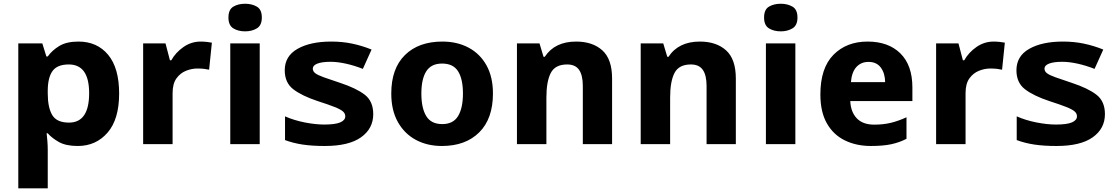

<svg xmlns="http://www.w3.org/2000/svg" viewBox="-20 -765 5931 1019"><path d="M396.5 -544.4Q495.6 -544.4 554 -474.1Q612.3 -403.8 612.3 -268.6Q612.3 -131.8 550.8 -61Q489.3 9.8 392.6 9.8Q329.6 9.8 292.2 -11.5Q254.9 -32.7 233.4 -57.6H227.5Q229.5 -39.6 231.4 -16.8Q233.4 5.9 233.4 30.8V234.4H77.1V-534.7H204.6L226.1 -465.3H233.4Q256.3 -497.6 294.7 -521Q333 -544.4 396.5 -544.4ZM345.2 -422.9Q284.2 -422.9 259 -388.4Q233.9 -354 233.4 -284.7V-269.5Q233.4 -194.3 257.3 -154.3Q281.2 -114.3 346.2 -114.3Q453.1 -114.3 453.1 -270.5Q453.1 -422.9 345.2 -422.9Z M1045.4 -544.4Q1061 -544.4 1077.9 -542.5Q1094.7 -540.5 1104.5 -538.6L1089.8 -395Q1079.1 -397.5 1064.2 -399.4Q1049.3 -401.4 1027.3 -401.4Q997.6 -401.4 967.3 -389.4Q937 -377.4 916.5 -349.1Q896 -320.8 896 -270.5V0H739.7V-534.7H858.4L881.8 -445.3H889.2Q912.1 -486.3 953.6 -515.4Q995.1 -544.4 1045.4 -544.4Z M1281.2 -745.1Q1316.9 -745.1 1343.3 -729.7Q1369.6 -714.4 1369.6 -671.9Q1369.6 -630.4 1343.3 -614.5Q1316.9 -598.6 1281.2 -598.6Q1244.1 -598.6 1218.3 -614.5Q1192.4 -630.4 1192.4 -671.9Q1192.4 -714.4 1218.3 -729.7Q1244.1 -745.1 1281.2 -745.1ZM1202.1 -534.7H1358.4V0H1202.1Z M1960.9 -159.2Q1960.9 -82.5 1896.2 -36.4Q1831.5 9.8 1703.6 9.8Q1637.2 9.8 1587.4 2.4Q1537.6 -4.9 1492.7 -21.5V-147.5Q1540 -126.5 1597.2 -115.2Q1654.3 -104 1700.7 -104Q1759.3 -104 1785.9 -115.5Q1812.5 -127 1812.5 -147.9Q1812.5 -162.6 1800 -173.6Q1787.6 -184.6 1756.3 -197Q1725.1 -209.5 1667.5 -228Q1582 -256.3 1536.6 -291.3Q1491.2 -326.2 1491.2 -392.1Q1491.2 -467.3 1559.3 -505.9Q1627.4 -544.4 1737.8 -544.4Q1797.4 -544.4 1849.4 -533.4Q1901.4 -522.5 1952.1 -502L1905.8 -399.4Q1862.8 -416.5 1817.4 -426.8Q1772 -437 1734.4 -437Q1689 -437 1664.6 -427.5Q1640.1 -418 1640.1 -400.9Q1640.1 -386.7 1652.8 -376.7Q1665.5 -366.7 1697.3 -355.2Q1729 -343.8 1785.2 -325.2Q1871.1 -296.9 1916 -262.2Q1960.9 -227.5 1960.9 -159.2Z M2596.2 -268.6Q2596.2 -134.8 2523.4 -62.5Q2450.7 9.8 2325.2 9.8Q2247.6 9.8 2187 -22.7Q2126.5 -55.2 2091.6 -117.4Q2056.6 -179.7 2056.6 -268.6Q2056.6 -401.4 2129.2 -472.9Q2201.7 -544.4 2328.1 -544.4Q2406.2 -544.4 2466.8 -512.2Q2527.3 -480 2561.8 -418.5Q2596.2 -356.9 2596.2 -268.6ZM2216.3 -268.6Q2216.3 -191.4 2242.2 -148.9Q2268.1 -106.4 2327.1 -106.4Q2385.3 -106.4 2411.1 -148.9Q2437 -191.4 2437 -268.6Q2437 -345.7 2411.1 -386.7Q2385.3 -427.7 2326.2 -427.7Q2268.6 -427.7 2242.4 -386.7Q2216.3 -345.7 2216.3 -268.6Z M3037.6 -544.4Q3125 -544.4 3176.8 -497.8Q3228.5 -451.2 3228.5 -348.1V0H3073.2V-308.6Q3073.2 -365.2 3053.5 -394Q3033.7 -422.9 2990.2 -422.9Q2926.3 -422.9 2903.1 -377.7Q2879.9 -332.5 2879.9 -248V0H2723.6V-534.7H2843.3L2864.7 -463.4H2871.1Q2924.3 -544.4 3037.6 -544.4Z M3694.3 -544.4Q3781.7 -544.4 3833.5 -497.8Q3885.3 -451.2 3885.3 -348.1V0H3730V-308.6Q3730 -365.2 3710.2 -394Q3690.4 -422.9 3647 -422.9Q3583 -422.9 3559.8 -377.7Q3536.6 -332.5 3536.6 -248V0H3380.4V-534.7H3500L3521.5 -463.4H3527.8Q3581.1 -544.4 3694.3 -544.4Z M4124 -745.1Q4159.7 -745.1 4186 -729.7Q4212.4 -714.4 4212.4 -671.9Q4212.4 -630.4 4186 -614.5Q4159.7 -598.6 4124 -598.6Q4086.9 -598.6 4061 -614.5Q4035.2 -630.4 4035.2 -671.9Q4035.2 -714.4 4061 -729.7Q4086.9 -745.1 4124 -745.1ZM4044.9 -534.7H4201.2V0H4044.9Z M4584.5 -544.4Q4694.8 -544.4 4758.5 -481.7Q4822.3 -418.9 4822.3 -300.8V-228.5H4492.7Q4495.1 -170.9 4527.1 -137.2Q4559.1 -103.5 4619.6 -103.5Q4668.5 -103.5 4708.5 -113.3Q4748.5 -123 4791 -142.6V-28.3Q4753.4 -8.8 4710 0.5Q4666.5 9.8 4602.1 9.8Q4524.9 9.8 4464.1 -19.8Q4403.3 -49.3 4368.7 -109.9Q4334 -170.4 4334 -263.7Q4334 -403.8 4403.3 -474.1Q4472.7 -544.4 4584.5 -544.4ZM4589.4 -436.5Q4550.3 -436.5 4525.4 -409.7Q4500.5 -382.8 4496.1 -329.1H4677.7Q4677.2 -375.5 4655 -406Q4632.8 -436.5 4589.4 -436.5Z M5253.9 -544.4Q5269.5 -544.4 5286.4 -542.5Q5303.2 -540.5 5313 -538.6L5298.3 -395Q5287.6 -397.5 5272.7 -399.4Q5257.8 -401.4 5235.8 -401.4Q5206.1 -401.4 5175.8 -389.4Q5145.5 -377.4 5125 -349.1Q5104.5 -320.8 5104.5 -270.5V0H4948.2V-534.7H5066.9L5090.3 -445.3H5097.7Q5120.6 -486.3 5162.1 -515.4Q5203.6 -544.4 5253.9 -544.4Z M5844.2 -159.2Q5844.2 -82.5 5779.5 -36.4Q5714.8 9.8 5586.9 9.8Q5520.5 9.8 5470.7 2.4Q5420.9 -4.9 5376 -21.5V-147.5Q5423.3 -126.5 5480.5 -115.2Q5537.6 -104 5584 -104Q5642.6 -104 5669.2 -115.5Q5695.8 -127 5695.8 -147.9Q5695.8 -162.6 5683.3 -173.6Q5670.9 -184.6 5639.6 -197Q5608.4 -209.5 5550.8 -228Q5465.3 -256.3 5419.9 -291.3Q5374.5 -326.2 5374.5 -392.1Q5374.5 -467.3 5442.6 -505.9Q5510.7 -544.4 5621.1 -544.4Q5680.7 -544.4 5732.7 -533.4Q5784.7 -522.5 5835.4 -502L5789.1 -399.4Q5746.1 -416.5 5700.7 -426.8Q5655.3 -437 5617.7 -437Q5572.3 -437 5547.9 -427.5Q5523.4 -418 5523.4 -400.9Q5523.4 -386.7 5536.1 -376.7Q5548.8 -366.7 5580.6 -355.2Q5612.3 -343.8 5668.5 -325.2Q5754.4 -296.9 5799.3 -262.2Q5844.2 -227.5 5844.2 -159.2Z"/></svg>

Font: Lunasima
Style: Bold
Weight: 700
Designer: The DocRepair Project, Monotype Design Team
Foundry: Google
Version: Version 2.009